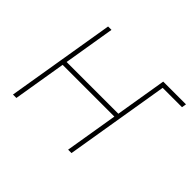

<svg xmlns="http://www.w3.org/2000/svg" viewBox="-124 -718 897 897"><g transform="rotate(45 324.5 -269.5)"><path d="M498 -516.6 502 -539.1H649.4L645.5 -516.6ZM467.8 -284.7 463.9 -262.2H103.5L107.4 -284.7ZM157.2 -539.1 67.9 0H45.4L134.8 -539.1ZM521.5 -539.1 432.1 0H409.7L499 -539.1Z"/></g></svg>

Font: Inter 18pt Thin
Style: Italic
Weight: 250
Italic angle: -9.3988°
Version: Version 4.001;git-66647c0bb